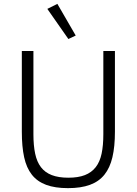

<svg xmlns="http://www.w3.org/2000/svg" viewBox="-20 -962 708 994"><path d="M153 -698V-267Q153 -209 162 -166.5Q171 -124 192 -96.5Q213 -69 248 -55.5Q283 -42 334 -42Q385 -42 419.5 -55.5Q454 -69 475.5 -96.5Q497 -124 506 -166.5Q515 -209 515 -267V-698H575V-280Q575 -203 562 -148Q549 -93 520.5 -57.5Q492 -22 445.5 -5Q399 12 332 12Q265 12 219 -5Q173 -22 145 -57.5Q117 -93 105 -148Q93 -203 93 -280V-698ZM225 -916 277 -942 372 -778 334 -760Z"/></svg>

Font: IBM Plex Thai Light
Style: Regular
Weight: 300
Designer: Mike Abbink, Paul van der Laan, Pieter van Rosmalen, Ben Mitchell, Mark Frömberg
Foundry: Bold Monday
Version: Version 1.0